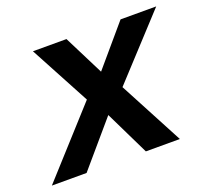

<svg xmlns="http://www.w3.org/2000/svg" viewBox="-141 -646 828 764"><g transform="rotate(-20 273.0 -264.0)"><path d="M354 0 263 -187 103 0H-44L204 -274L68 -528H210L295 -359L439 -528H590L354 -272L498 0Z"/></g></svg>

Font: Libra Sans Modern
Style: Bold Italic
Weight: 700
Italic angle: -12°
Foundry: Stefan Peev, Context Ltd
Version: Version 1.000